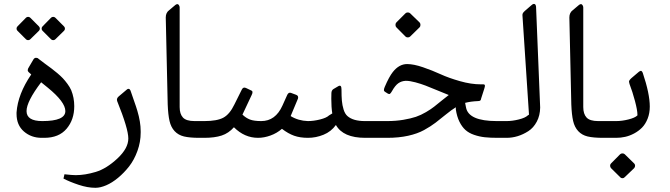

<svg xmlns="http://www.w3.org/2000/svg" viewBox="-20 -687 3342 957"><path d="M191.9 -555.2 234.4 -598.6Q238.8 -603 245.1 -603Q251.5 -603 255.9 -598.6L299.3 -555.2Q303.7 -550.8 303.7 -544.4Q303.7 -538.1 299.3 -533.7L255.9 -491.2Q251.5 -486.8 245.1 -486.8Q238.8 -486.8 234.4 -491.2L191.9 -533.7Q187.5 -538.1 187.5 -544.4Q187.5 -550.8 191.9 -555.2ZM66.9 -555.2 109.4 -598.6Q113.8 -603 120.1 -603Q126.5 -603 130.9 -598.6L174.3 -555.2Q178.7 -550.8 178.7 -544.4Q178.7 -538.1 174.3 -533.7L130.9 -491.2Q126.5 -486.8 120.1 -486.8Q113.8 -486.8 109.4 -491.2L66.9 -533.7Q62.5 -538.1 62.5 -544.4Q62.5 -550.8 66.9 -555.2ZM112.3 -133.3Q112.3 -83.5 190.9 -83.5Q305.7 -83.5 305.7 -133.3Q305.7 -178.7 218.3 -250L185.1 -276.9Q112.3 -180.7 112.3 -133.3ZM62.5 -119.1V-126.5Q68.8 -217.8 135.7 -315.9L126.5 -324.2Q118.2 -330.6 118.2 -337.4Q118.2 -344.2 125 -354L146.5 -390.6Q151.4 -398.9 159.7 -398.9Q168 -398.9 171.9 -394Q184.1 -384.3 204.1 -369.6Q224.1 -355 236.6 -345.7Q249 -336.4 265.9 -322.3Q282.7 -308.1 293.5 -296.6Q304.2 -285.2 316.2 -269Q328.1 -252.9 335 -237.3Q350.1 -200.2 350.1 -157.7Q350.1 -90.3 311.8 -45.2Q273.4 0 200.7 0H187.5Q135.7 0 99.1 -31.7Q62.5 -63.5 62.5 -119.1Z M357.4 186Q403.8 186 457.3 169.9Q510.7 153.8 565.2 103Q619.6 52.2 619.6 3.4Q619.6 -45.4 564 -183.1Q559.6 -195.8 571.3 -206.1L612.3 -240.7Q616.7 -245.1 621.8 -244.1Q627 -243.2 630.4 -235.8Q634.3 -223.6 647 -187.7Q659.7 -151.9 664.6 -134.8Q681.2 -79.1 681.2 -33.2V-25.9Q681.2 21 665 65.4Q648.9 109.9 623.8 142.1Q598.6 174.3 568.6 199.2Q538.6 224.1 509.3 236.6Q480 249 457 249H454.1Q416.5 249 371.8 234.1Q327.1 219.2 296.4 203.1L301.3 181.6Q338.9 186 357.4 186Z M854.5 -662.6Q859.9 -666.5 864.3 -666.5Q868.7 -666.5 872.1 -660.9Q875.5 -655.3 875.5 -649.9V-153.3Q875.5 -119.1 891.8 -101.3Q908.2 -83.5 949.7 -83.5H973.6V0Q925.8 0 897.2 -6.8Q868.7 -13.7 850.3 -33.4Q832 -53.2 825 -84Q817.9 -114.7 815.9 -166.5L806.2 -600.1Q806.2 -624 823.7 -636.7Z M1631.3 -194.8 1631.8 -221.7Q1631.8 -236.8 1642.1 -243.2L1666 -257.3Q1682.1 -266.6 1682.1 -241.7Q1682.1 -206.5 1684.1 -184.6Q1686 -162.6 1692.6 -141.1Q1699.2 -119.6 1711.9 -108.4Q1740.2 -83.5 1798.8 -83.5H1819.3V0H1800.3Q1690.4 0 1654.3 -64Q1630.4 -30.8 1592.5 -15.4Q1554.7 0 1515.1 0Q1475.6 0 1446 -10.5Q1416.5 -21 1385.3 -44.9Q1359.9 -22.9 1328.1 -11.5Q1296.4 0 1266.1 0Q1198.7 0 1146 -52.7Q1119.6 -22.9 1085 -11.5Q1050.3 0 998.5 0H972.7Q957.5 0 944.8 -12.7Q932.1 -25.4 932.1 -41.7Q932.1 -58.1 944.3 -70.8Q956.5 -83.5 972.7 -83.5H998.5Q1062 -83.5 1093.5 -100.6Q1125 -117.7 1148.4 -166.5L1185.1 -240.2Q1191.9 -254.9 1206.1 -248.5L1229.5 -237.3Q1237.8 -234.4 1238.5 -228.8Q1239.3 -223.1 1234.4 -213.4L1188.5 -115.7Q1205.6 -99.1 1225.6 -91.3Q1245.6 -83.5 1282.2 -83.5Q1353 -83.5 1387.7 -160.6L1412.1 -214.8Q1418.9 -228 1430.2 -224.1L1456.1 -214.4Q1468.8 -210 1465.3 -195.8L1428.7 -108.4Q1466.8 -85 1514.6 -83.5Q1543.5 -83.5 1575.4 -91.6Q1607.4 -99.6 1620.1 -111.8L1636.2 -121.6Q1631.3 -152.3 1631.3 -194.8Z M1955.6 -550.8Q1951.2 -555.2 1951.2 -563Q1951.2 -570.8 1955.6 -575.2L2001 -620.6Q2005.4 -625 2012.7 -625Q2020 -625 2024.4 -620.6L2071.3 -575.2Q2075.7 -570.8 2075.7 -563Q2075.7 -555.2 2071.3 -550.8L2024.4 -504.9Q2020 -500.5 2012.7 -500.5Q2005.4 -500.5 2001 -504.9ZM1777.8 -41Q1777.8 -58.1 1790 -70.8Q1802.2 -83.5 1818.4 -83.5H1909.2Q1952.6 -83.5 1990.2 -89.8Q2027.8 -96.2 2053 -104.7Q2078.1 -113.3 2103.8 -128.4Q2129.4 -143.6 2144 -155.3Q2158.7 -167 2181.2 -185.3Q2203.6 -203.6 2216.8 -213.4Q2196.8 -221.2 2159.9 -236.6Q2123 -252 2100.8 -260.5Q2078.6 -269 2050.8 -276.6Q2022.9 -284.2 2002.4 -284.2Q1981.4 -283.2 1965.6 -272.2Q1949.7 -261.2 1933.6 -232.4Q1927.7 -222.2 1923.8 -219.5Q1919.9 -216.8 1913.6 -220.2L1900.4 -228.5Q1894 -231.9 1893.6 -237.3Q1893.1 -242.7 1897.5 -253.4Q1919.4 -304.7 1938 -328.1Q1969.2 -367.7 2009.3 -367.7Q2042 -367.7 2088.4 -351.8Q2134.8 -335.9 2175.8 -317.1Q2216.8 -298.3 2272.5 -282.5Q2328.1 -266.6 2377 -266.6H2389.2Q2393.1 -266.6 2395 -264.9Q2397 -263.2 2397 -260Q2397 -256.8 2396.5 -254.6Q2396 -252.4 2394.8 -248.5Q2393.6 -244.6 2393.6 -244.1L2378.4 -196.8Q2377.4 -189 2374 -186Q2370.6 -183.1 2361.8 -183.1Q2326.2 -181.6 2298.3 -174.3L2302.7 -151.9Q2314.9 -83.5 2456.1 -83.5H2471.7V0H2460.9Q2423.3 0 2396.2 -2.9Q2369.1 -5.9 2343 -14.9Q2316.9 -23.9 2299.8 -39.3Q2282.7 -54.7 2270 -80.3Q2257.3 -106 2252 -141.6V-152.3Q2231 -139.6 2202.9 -116.7Q2174.8 -93.8 2150.9 -75.4Q2127 -57.1 2093.8 -38.8Q2060.5 -20.5 2014.2 -10.3Q1967.8 0 1910.2 0H1818.4Q1803.2 0 1790.5 -12.7Q1777.8 -25.4 1777.8 -41Z M2470.7 -83.5H2504.9Q2533.7 -83.5 2565.9 -91.6Q2598.1 -99.6 2610.8 -111.8L2616.7 -115.7L2584 -611.8Q2584 -617.2 2586.2 -621.3Q2588.4 -625.5 2595.7 -632.3L2628.4 -660.6Q2635.3 -667.5 2641.6 -667.5Q2650.4 -667.5 2651.9 -653.3L2672.4 -150.9Q2671.9 -111.3 2655.5 -80.6Q2639.2 -49.8 2613.3 -33.2Q2561.5 0 2504.9 0H2470.7Q2455.6 0 2442.9 -12.7Q2430.2 -25.4 2430.2 -41.7Q2430.2 -58.1 2442.4 -70.8Q2454.6 -83.5 2470.7 -83.5Z M2866.2 -662.6Q2871.6 -666.5 2876 -666.5Q2880.4 -666.5 2883.8 -660.9Q2887.2 -655.3 2887.2 -649.9V-153.3Q2887.2 -119.1 2903.6 -101.3Q2919.9 -83.5 2961.4 -83.5H2985.4V0Q2937.5 0 2908.9 -6.8Q2880.4 -13.7 2862.1 -33.4Q2843.8 -53.2 2836.7 -84Q2829.6 -114.7 2827.6 -166.5L2817.9 -600.1Q2817.9 -624 2835.4 -636.7Z M3025.4 127.9 3070.8 82Q3075.2 77.6 3082.5 77.6Q3089.8 77.6 3094.2 82L3141.1 127.9Q3145.5 132.3 3145.5 138.9Q3145.5 145.5 3141.1 150.9L3094.2 195.8Q3089.8 201.2 3082.5 201.2Q3075.2 201.2 3070.8 195.8L3025.4 150.9Q3021 145.5 3021 138.9Q3021 132.3 3025.4 127.9ZM2943.8 -41Q2943.8 -58.1 2956.1 -70.8Q2968.3 -83.5 2984.4 -83.5H3051.3Q3080.1 -83.5 3112.3 -91.6Q3144.5 -99.6 3157.2 -111.8V-115.2Q3157.2 -137.2 3145 -183.3Q3132.8 -229.5 3117.7 -268.6Q3115.2 -276.9 3115.2 -279.8Q3115.2 -286.6 3127 -297.4L3165.5 -330.1Q3172.9 -335 3176.5 -333.5Q3180.2 -332 3183.6 -324.2Q3218.8 -219.7 3218.8 -155.8Q3218.8 -122.6 3208 -95.5Q3197.3 -68.4 3180.2 -51Q3163.1 -33.7 3140.6 -21.7Q3118.2 -9.8 3095.9 -4.9Q3073.7 0 3051.3 0H2984.4Q2969.2 0 2956.5 -12.7Q2943.8 -25.4 2943.8 -41Z"/></svg>

Font: Nika
Style: Regular
Weight: 400
Designer: Mohammad Saleh Souzanchi
Foundry: http://font-store.ir
Version: Version:1.0.0;RFB:1.2.5;Building:2016-05-25 11:08:22.297533